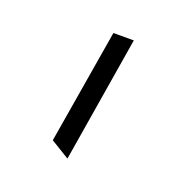

<svg xmlns="http://www.w3.org/2000/svg" viewBox="-63 -807 357 375"><g transform="rotate(20 115.0 -619.5)"><path d="M113.3 -488.8 74.2 -512.7 113.8 -750H156.2Z"/></g></svg>

Font: Pinar Regular
Style: Regular
Weight: 400
Designer: Amin Abedi
Version: Version 3.000